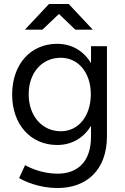

<svg xmlns="http://www.w3.org/2000/svg" viewBox="-20 -732 627 964"><path d="M270 212C411 212 517 125 517 -48V-500H437V-415C400 -476 341 -512 267 -512C133 -512 41 -409 41 -257C41 -108 133 -4 267 -4C341 -4 400 -40 437 -100V-47C437 84 366 140 269 140C195 140 131 112 106 97L76 162C101 177 173 212 270 212ZM286 -73C191 -73 124 -150 124 -259C124 -366 190 -442 285 -442C374 -442 436 -366 436 -259C436 -150 374 -73 286 -73ZM358 -583H446L325 -712H226L105 -583H193L276 -662Z"/></svg>

Font: HB Figtree Prototype
Style: Regular
Weight: 400
Designer: Alfredo Marco Pradil
Foundry: Hanken Design Co.®
Version: Version 1.002;Glyphs 3.2 (3228)